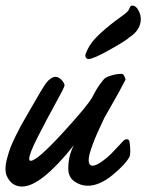

<svg xmlns="http://www.w3.org/2000/svg" viewBox="-20 -663 536 703"><path d="M454.1 -144Q457 -125 457 -109.9Q457 -94.7 454.1 -88.9Q439.9 -61.5 392.1 -22.2Q344.2 17.1 301.3 17.1Q274.9 17.1 252.4 1.2Q230 -14.6 230 -45.9Q230 -93.8 251 -131.8Q129.9 20 61 20Q33.7 20 16.8 0.5Q0 -19 0 -43.9Q0 -60.5 5.9 -82.8Q11.7 -105 18.3 -122.6Q24.9 -140.1 37.8 -166Q50.8 -191.9 57.1 -203.6Q63.5 -215.3 77.4 -239Q91.3 -262.7 91.3 -263.2Q136.7 -342.8 148.4 -358.4Q166.5 -381.3 183.1 -381.8Q194.8 -381.8 205.6 -370.1Q216.3 -358.4 216.3 -350.1Q216.3 -343.8 183.8 -285.2Q151.4 -226.6 119.1 -163.3Q86.9 -100.1 86.9 -81.5Q86.9 -74.2 92.3 -74.2Q115.7 -74.2 209 -175.8Q302.2 -277.3 318.4 -308.1Q331.5 -334.5 345.5 -354Q359.4 -373.5 366.2 -377.9Q373 -382.3 389.2 -387.2Q405.3 -392.1 420.4 -392.6Q425.8 -392.6 428.2 -392.1Q431.6 -391.6 435.5 -383.8Q439.5 -376 439.5 -371.6L439 -370.1Q415 -323.7 390.6 -281.7Q366.2 -239.7 362.3 -231.9Q304.7 -112.8 304.7 -76.7Q304.7 -56.2 320.3 -56.2Q334.5 -58.1 354.2 -72.3Q374 -86.4 388.7 -101.6Q403.3 -116.7 417.7 -132.3Q432.1 -147.9 433.1 -148.9Q439 -153.3 443.8 -153.3Q453.1 -153.3 454.1 -144ZM384.8 -572.8Q398.9 -584.5 418 -597.9Q437 -611.3 444.3 -618.2Q451.7 -625 454.6 -633.8Q458 -642.6 463.9 -642.6Q477.5 -642.6 486.6 -625.7Q495.6 -608.9 495.6 -593.8Q495.6 -553.7 454.6 -526.9Q441.4 -514.2 381.3 -480.5Q321.3 -446.8 303.7 -446.8Q298.3 -446.8 295.4 -450.9Q292.5 -455.1 292.5 -459.5Q292.5 -463.9 294.9 -468.8Q305.7 -497.1 326.9 -520.3Q348.1 -543.5 384.8 -572.8Z"/></svg>

Font: Yellowtail
Style: Regular
Weight: 400
Designer: Astigmatic (AOETI)
Foundry: Astigmatic (AOETI)
Version: Version 1.000